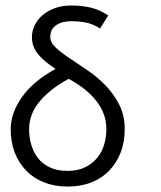

<svg xmlns="http://www.w3.org/2000/svg" viewBox="-20 -668 586 699"><path d="M163.1 -533.2Q163.1 -513.2 183.1 -494.6Q203.1 -476.1 233.2 -456.1Q263.2 -436 298.6 -412.1Q334 -388.2 364 -357.2Q394 -326.2 414.1 -287.1Q434.1 -248 434.1 -198.2Q434.1 -150.9 419.4 -113Q404.8 -75.2 377.9 -47.1Q351.1 -19 312.5 -3.9Q273.9 11.2 226.1 11.2Q179.2 11.2 140.6 -3.9Q102.1 -19 75 -47.1Q47.9 -75.2 33.4 -113Q19 -150.9 19 -198.2Q19 -255.9 59.6 -314Q100.1 -372.1 182.1 -417Q164.1 -429.2 148.4 -441.7Q132.8 -454.1 121.3 -467.5Q109.9 -481 103 -497.1Q96.2 -513.2 96.2 -533.2Q96.2 -554.2 105.7 -574.7Q115.2 -595.2 133.5 -611.6Q151.9 -627.9 178.5 -637.9Q205.1 -647.9 238.8 -647.9Q279.8 -647.9 312 -639.9Q344.2 -631.8 374 -611.8L344.2 -564Q320.8 -580.1 294.9 -585.4Q269 -590.8 238.8 -590.8Q206.1 -590.8 184.6 -576.4Q163.1 -562 163.1 -533.2ZM367.2 -198.2Q367.2 -253.9 331.1 -300Q294.9 -346.2 230 -380.9Q165 -346.2 125.5 -300Q85.9 -253.9 85.9 -196.8Q85.9 -168.9 93.5 -142.1Q101.1 -115.2 117.4 -93.5Q133.8 -71.8 160.9 -58.8Q188 -45.9 226.1 -45.9Q264.2 -45.9 291 -59.6Q317.9 -73.2 335 -94.7Q352.1 -116.2 359.6 -143.1Q367.2 -169.9 367.2 -198.2Z"/></svg>

Font: Anonymous Pro
Style: Regular
Weight: 400
Monospace: yes
Designer: Mark Simonson
Version: Version 1.003